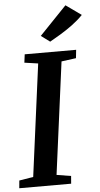

<svg xmlns="http://www.w3.org/2000/svg" viewBox="-66 -1035 560 1073"><g transform="rotate(-5 214.0 -498.0)"><path d="M-2.5 0 1.5 -43 80.5 -56 163.5 -685.5 87 -696.5 93 -743H381.5L376.5 -696.5L294.5 -685.5L211.5 -56L292 -43L288.5 0ZM241 -801 191.5 -837.5 343.5 -996 430 -934.5Q403 -906.5 368.8 -881.2Q334.5 -856 300.8 -835.8Q267 -815.5 241 -801Z"/></g></svg>

Font: Merriweather 24pt SemiBold
Style: Italic
Weight: 600
Italic angle: -7.8°
Version: Version 2.101